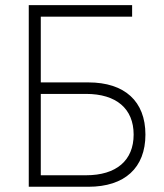

<svg xmlns="http://www.w3.org/2000/svg" viewBox="-20 -713 626 733"><path d="M89.8 0H317.4C456.1 0 535.2 -72.3 535.2 -199.2C535.2 -326.2 456.1 -398.4 317.4 -398.4H135.7V-649.4H484.4V-693.4H89.8ZM135.7 -43.9V-354.5H308.6C423.8 -354.5 490.2 -298.3 490.2 -199.2C490.2 -100.1 423.8 -43.9 308.6 -43.9Z"/></svg>

Font: Cascadia Code PL ExtraLight
Style: Regular
Weight: 200
Monospace: yes
Designer: Aaron Bell
Foundry: Saja Typeworks
Version: Version 2404.023